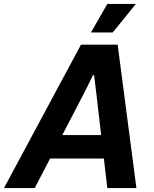

<svg xmlns="http://www.w3.org/2000/svg" viewBox="-59 -956 785 976"><path d="M-38.7 0 352.6 -729H539.1L634.4 0H486.4L429.9 -487.3L419.4 -573.6H413.6L371.6 -488.7L117.6 0ZM182.4 -150 240.7 -269.4H470.4L482.1 -150ZM403.4 -790.9 486.6 -936.1H631.7L514 -790.9Z"/></svg>

Font: Mona Sans
Style: Italic
Weight: 200
Italic angle: -11.6951°
Designer: Deni Anggara
Foundry: GitHub
Version: Version 2.000